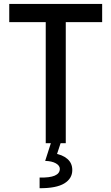

<svg xmlns="http://www.w3.org/2000/svg" viewBox="-20 -740 576 992"><path d="M216.3 0V-643.6H319.8V0ZM27.8 -625.5V-719.7H507.8V-625.5ZM184.6 232.4V177.2Q236.3 178.7 262.7 167.5Q289.1 156.2 289.1 132.3Q289.1 115.7 268.8 104Q248.5 92.3 213.4 91.3L242.7 0H293L266.6 80.1L258.3 52.2Q301.8 58.6 327.6 80.6Q353.5 102.5 353.5 138.7Q353.5 182.6 312 207.8Q270.5 232.9 184.6 232.4Z"/></svg>

Font: Reddit Sans Medium
Style: Regular
Weight: 500
Designer: Stephen Hutchings
Foundry: Reddit
Version: Version 1.014